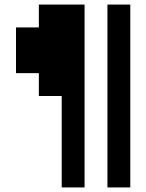

<svg xmlns="http://www.w3.org/2000/svg" viewBox="-20 -720 640 840"><path d="M350 -700H150V-600H50V-400H150V-300H250V100H350ZM450 100H550V-700H450Z"/></svg>

Font: LS-VG5000
Style: Regular
Weight: 400
Designer: Justin Bihan, 2021
Foundry: Justin Bihan, 2021
Version: Version 1.000;Glyphs 3.1.2 (3151)